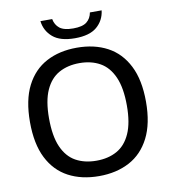

<svg xmlns="http://www.w3.org/2000/svg" viewBox="-99 -1023 993 1118"><g transform="rotate(-10 397.0 -464.0)"><path d="M397 9.5Q293.5 9.5 216.2 -31.5Q139 -72.5 96.5 -156.5Q54 -240.5 54 -370Q54 -499.5 96.8 -583.5Q139.5 -667.5 216.8 -708.5Q294 -749.5 397 -749.5Q500.5 -749.5 577.5 -708.5Q654.5 -667.5 697.2 -583.2Q740 -499 740 -370Q740 -241 697 -156.8Q654 -72.5 576.8 -31.5Q499.5 9.5 397 9.5ZM397 -81.5Q467 -81.5 518.5 -110.2Q570 -139 598.2 -202Q626.5 -265 626.5 -367Q626.5 -472 598 -536.2Q569.5 -600.5 518 -629.5Q466.5 -658.5 397 -658.5Q327.5 -658.5 275.8 -630Q224 -601.5 195.5 -538.5Q167 -475.5 167 -373Q167 -267.5 195.2 -203.2Q223.5 -139 275.2 -110.2Q327 -81.5 397 -81.5ZM397.5 -805.5Q310.5 -805.5 266.8 -843Q223 -880.5 216 -938.5H285.5Q292 -903.5 317.2 -883.5Q342.5 -863.5 397.5 -863.5Q452.5 -863.5 477.5 -883.5Q502.5 -903.5 508.5 -938.5H578Q571 -880 527.8 -842.8Q484.5 -805.5 397.5 -805.5Z"/></g></svg>

Font: Encode Sans SemiExpanded SemiExpanded Medium
Style: Regular
Weight: 500
Width: 6
Designer: Multiple Designers
Foundry: Impallari Type
Version: Version 3.000; ttfautohint (v1.8.3) -l 8 -r 50 -G 200 -x 14 